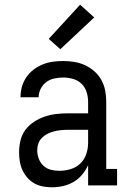

<svg xmlns="http://www.w3.org/2000/svg" viewBox="-20 -787 540 815"><path d="M201 8Q182 8 162.5 4.5Q143 1 126 -8.5Q109 -18 96 -33Q83 -48 75 -65.5Q67 -83 64 -102.5Q61 -122 61 -141Q61 -166 67 -191Q73 -216 88 -236Q103 -256 124.5 -270Q146 -284 169.5 -292Q193 -300 218 -303Q243 -306 268 -306H354V-355Q354 -376 347.5 -396.5Q341 -417 326 -431.5Q311 -446 290 -452Q269 -458 249 -458Q230 -458 211 -454Q192 -450 177 -439Q162 -428 153 -410.5Q144 -393 144 -374Q144 -374 144 -374Q144 -374 144 -374H67Q67 -374 67 -374Q67 -374 67 -374Q67 -397 73 -418.5Q79 -440 91.5 -458.5Q104 -477 122 -491Q140 -505 161 -513.5Q182 -522 204 -525Q226 -528 249 -528Q272 -528 296 -524Q320 -520 341.5 -510Q363 -500 381 -484Q399 -468 410.5 -447Q422 -426 426.5 -402.5Q431 -379 431 -355V-70H477V0H354V-86Q344 -64 328.5 -45.5Q313 -27 292.5 -15Q272 -3 248.5 2.5Q225 8 201 8ZM232 -62Q256 -62 279.5 -69Q303 -76 320.5 -92.5Q338 -109 346 -132.5Q354 -156 354 -180V-236H268Q253 -236 238.5 -234.5Q224 -233 210 -229.5Q196 -226 182.5 -219.5Q169 -213 158.5 -202.5Q148 -192 143 -178Q138 -164 138 -149Q138 -131 144.5 -113.5Q151 -96 164.5 -83.5Q178 -71 195.5 -66.5Q213 -62 232 -62ZM236 -578 187 -622 320 -767 380 -713Z"/></svg>

Font: Iosevka Gothic
Style: Regular
Weight: 400
Monospace: yes
Designer: Belleve Invis
Foundry: Belleve Invis
Version: Version 15.5.1; ttfautohint (v1.8.4)